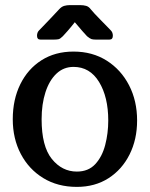

<svg xmlns="http://www.w3.org/2000/svg" viewBox="-20 -722 587 752"><path d="M268 -520Q342 -520 398 -484.5Q454 -449 485.5 -388Q517 -327 517 -250Q517 -176 487.5 -117Q458 -58 405 -24Q352 10 281 10Q206 10 149.5 -24.5Q93 -59 61.5 -119Q30 -179 30 -255Q30 -332 59.5 -392Q89 -452 142.5 -486Q196 -520 268 -520ZM268 -460Q229 -460 201 -433.5Q173 -407 158 -360.5Q143 -314 143 -255Q143 -149 183 -99.5Q223 -50 281 -50Q326 -50 353 -79Q380 -108 392 -154Q404 -200 404 -250Q404 -342 368 -401Q332 -460 268 -460ZM414 -603Q422 -595 422 -582Q422 -567 409 -567H354Q344 -567 338 -569Q332 -571 321 -580Q316 -585 302 -601Q288 -617 273 -635Q259 -617 245 -601Q231 -585 226 -580Q216 -570 209.5 -568.5Q203 -567 193 -567H138Q125 -567 125 -582Q125 -595 133 -603Q137 -607 148 -618.5Q159 -630 172 -643.5Q185 -657 196 -669Q207 -681 211 -685Q221 -696 231.5 -699Q242 -702 254 -702H293Q307 -702 317.5 -699Q328 -696 336 -685Q340 -680 350.5 -668.5Q361 -657 374.5 -643.5Q388 -630 399 -618.5Q410 -607 414 -603Z"/></svg>

Font: Yusei Magic
Style: Regular
Weight: 400
Designer: Tanukizamurai
Foundry: Yusei Magic Project
Version: Version 1.200